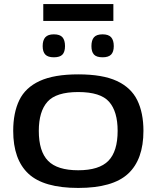

<svg xmlns="http://www.w3.org/2000/svg" viewBox="-20 -915 770 945"><path d="M45 -271Q45 -360 75 -422Q105 -484 175.5 -516.5Q246 -549 365 -549Q485 -549 555 -516.5Q625 -484 655.5 -422Q686 -360 686 -271Q686 -130 610.5 -60Q535 10 365 10Q195 10 120 -60Q45 -130 45 -271ZM171 -271Q171 -170 216.5 -123.5Q262 -77 365 -77Q468 -77 513.5 -123.5Q559 -170 559 -271Q559 -366 517 -414Q475 -462 365 -462Q256 -462 213.5 -414Q171 -366 171 -271ZM485 -633Q455 -633 442.5 -646.5Q430 -660 430 -688Q430 -717 442.5 -731.5Q455 -746 485 -746Q514 -746 527 -731.5Q540 -717 540 -688Q540 -660 527 -646.5Q514 -633 485 -633ZM245 -633Q216 -633 203 -646.5Q190 -660 190 -688Q190 -717 203 -731.5Q216 -746 245 -746Q275 -746 287.5 -731.5Q300 -717 300 -688Q300 -660 287.5 -646.5Q275 -633 245 -633ZM193 -812V-895H538V-812Z"/></svg>

Font: Georama Extended Medium
Style: Regular
Weight: 500
Width: 7
Designer: Jean-Baptiste Levee
Foundry: Production Type
Version: Version 1.000